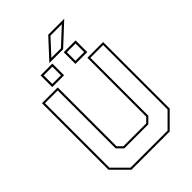

<svg xmlns="http://www.w3.org/2000/svg" viewBox="-277 -1099 1218 1218"><g transform="rotate(-45 332.0 -489.5)"><path d="M160.5 0 57.5 -103V-700H199V-172L229.5 -141.5H434.5L465 -172V-700H606.5V-103L503.5 0ZM166 -13.5H498L593 -108.5V-686.5H478.5V-166.5L440 -128H224L185.5 -166.5V-686.5H71V-108.5ZM384 -726V-831H490V-726ZM176 -726V-831H282V-726ZM190 -740H268V-817H190ZM398 -740H476V-817H398ZM271 -847 393 -979H536.5L394.5 -847ZM303 -861H389L501 -965H399Z"/></g></svg>

Font: Tourney Thin Thin
Style: Regular
Weight: 250
Version: Version 1.015